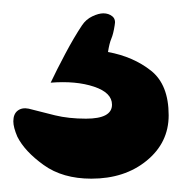

<svg xmlns="http://www.w3.org/2000/svg" viewBox="-20 -38 273 288"><path d="M117 230Q74 230 45.5 209.5Q17 189 6 167Q0 153 0 144Q0 133 6.5 128Q13 123 23 125Q42 130 62.5 135Q83 140 109 140Q148 140 148 119Q148 101 121 92Q94 83 56 86Q65 67 78 42.5Q91 18 103 0Q109 -9 118.5 -13.5Q128 -18 135 -18Q143 -18 148.5 -13.5Q154 -9 152 0Q150 13 147 20Q144 27 142 40Q180 47 206.5 68Q233 89 233 135Q233 176 200 203Q167 230 117 230Z"/></svg>

Font: Goldman
Style: Bold
Weight: 700
Designer: Jaikishan Patel
Version: Version 1.000; ttfautohint (v1.8.3)